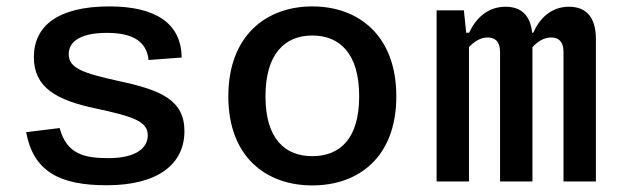

<svg xmlns="http://www.w3.org/2000/svg" viewBox="-20 -552 1900 584"><path d="M313 -532.5C156 -532.5 83 -473 83 -378C83 -286 151.5 -247.5 269.5 -222.5C385.5 -197.5 429.5 -183 429.5 -140.5C429.5 -103.5 396 -71 310 -71C238 -71 182.5 -82.5 161.5 -162.5L59.5 -150C81.5 -31 160.5 11.5 304.5 11.5C460.5 11.5 541 -53 541 -153C541 -248 469.5 -278 341.5 -305.5C231.5 -329.5 189 -345 189 -387C189 -430.5 233 -452 305.5 -452C386 -452 426 -424.5 432 -369.5L532.5 -377C531.5 -481.5 452.5 -532.5 313 -532.5Z M1185.5 -259C1185.5 -444 1070.5 -532.5 930 -532.5C790 -532.5 674.5 -444 674.5 -259C674.5 -74 790 12 930 12C1070.5 12 1185.5 -74 1185.5 -259ZM1072.5 -259C1072.5 -129.5 1013.5 -77 930 -77C847 -77 787.5 -129.5 787.5 -259C787.5 -389 847 -444 930 -444C1013.5 -444 1072.5 -389 1072.5 -259Z M1599.5 0V-408.5C1615 -425.5 1634 -438 1656.5 -438C1676 -438 1694 -428.5 1694 -393.5V0H1792.5V-433C1792.5 -501 1762 -531.5 1710.5 -531.5C1656 -531.5 1621 -495.5 1602 -452.5H1598.5C1593 -507 1564 -531.5 1517.5 -531.5C1463 -531.5 1426.5 -495.5 1407 -452.5H1398L1391 -520.5H1308V0H1406.5V-409C1422.5 -425.5 1441 -438 1463.5 -438C1483 -438 1501 -428.5 1501 -393.5V0Z"/></svg>

Font: Monaspace Neon Medium
Style: Regular
Weight: 500
Designer: Riley Cran & the Lettermatic Team
Foundry: Lettermatic
Version: Version 1.200 (Monaspace Neon)